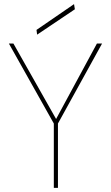

<svg xmlns="http://www.w3.org/2000/svg" viewBox="-20 -911 538 931"><path d="M241 0V-312L23 -700H45L252 -334L450 -700H475L261 -312V0ZM160 -743 157 -766 339 -891 343 -866Z"/></svg>

Font: DM Sans Thin
Style: Regular
Weight: 100
Designer: Colophon Foundry, Jonny Pinhorn
Foundry: Colophon Foundry
Version: Version 4.004; ttfautohint (v1.8.4.7-5d5b)